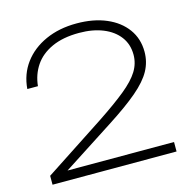

<svg xmlns="http://www.w3.org/2000/svg" viewBox="-110 -870 965 978"><g transform="rotate(-15 372.0 -381.0)"><path d="M50 -504Q56 -581 99 -639Q142 -697 214 -729.5Q286 -762 378 -762Q467 -762 534 -733.5Q601 -705 638.5 -653.5Q676 -602 676 -533Q676 -480 651 -434Q626 -388 567.5 -338Q509 -288 408 -223L111 -31L104 -50H702V0H48V-47L364 -254Q456 -315 512 -360.5Q568 -406 593 -446.5Q618 -487 618 -533Q618 -588 588 -628Q558 -668 504 -690Q450 -712 378 -712Q293 -712 234 -685Q175 -658 143.5 -611Q112 -564 106 -504Z"/></g></svg>

Font: Unbounded ExtraLight
Style: Regular
Weight: 250
Designer: Luke Prowse, Jean-Baptiste Morizot, Fátima Lázaro, Florian Runge
Foundry: NaN
Version: Version 1.701;gftools[0.9.28.dev5+ged2979d]